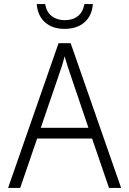

<svg xmlns="http://www.w3.org/2000/svg" viewBox="-20 -931 640 951"><path d="M436 -245H164L80 0H20L270 -717H330L580 0H520ZM418 -298 332 -552Q314 -603 300 -652Q289 -607 269 -552L182 -298ZM162 -911H204Q210 -871 236.5 -851Q263 -831 301 -831Q340 -831 365.5 -851Q391 -871 398 -911H440Q436 -854 399 -821Q362 -788 299 -788Q239 -788 202.5 -821Q166 -854 162 -911Z"/></svg>

Font: Noto Sans Mono UI Light
Style: Regular
Weight: 300
Monospace: yes
Designer: Monotype Design team
Foundry: Monotype Imaging Inc.
Version: Version 1.000